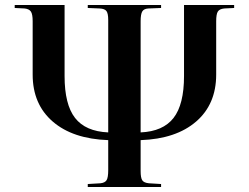

<svg xmlns="http://www.w3.org/2000/svg" viewBox="-20 -750 998 770"><path d="M332 0V-12L383 -15Q401 -17 407.5 -27.5Q414 -38 414 -68V-188Q272 -193 191.5 -262.5Q111 -332 111 -451V-665Q111 -693 104 -703.5Q97 -714 79 -716L39 -718V-730H239V-445Q239 -331 281 -277Q323 -223 414 -219V-670Q414 -696 407 -705.5Q400 -715 380 -716L332 -718V-730H626V-718L575 -716Q557 -715 550.5 -704Q544 -693 544 -665V-219Q634 -223 676 -277Q718 -331 718 -445V-730H919V-718L879 -716Q860 -714 853.5 -703.5Q847 -693 847 -665V-451Q847 -332 766.5 -262.5Q686 -193 544 -188V-64Q544 -37 550.5 -27Q557 -17 577 -15L626 -12V0Z"/></svg>

Font: Literata 72pt SemiBold
Style: Regular
Weight: 600
Designer: Latin by Veronika Burian and Jose Scaglione. Greek by Irene Vlachou. Cyrillic by Vera Evstafieva.
Foundry: TypeTogether
Version: Version 3.002